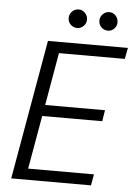

<svg xmlns="http://www.w3.org/2000/svg" viewBox="-59 -914 675 959"><g transform="rotate(5 279.0 -435.0)"><path d="M34 0 157 -700H558L547 -644H217L171 -380H471L462 -324H161L114 -56H444L434 0ZM296 -777Q277 -777 263.5 -790.5Q250 -804 250 -824Q250 -842 263.5 -856Q277 -870 297 -870Q315 -870 328.5 -856Q342 -842 342 -823Q342 -804 328.5 -790.5Q315 -777 296 -777ZM451 -777Q431 -777 417.5 -790.5Q404 -804 404 -824Q404 -842 417.5 -856Q431 -870 451 -870Q469 -870 482 -856Q495 -842 495 -823Q495 -804 482 -790.5Q469 -777 451 -777Z"/></g></svg>

Font: DM Sans 17pt Light
Style: Italic
Weight: 300
Italic angle: -10°
Version: Version 4.004;gftools[0.9.30]